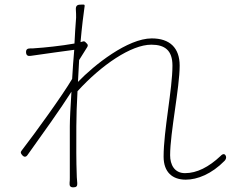

<svg xmlns="http://www.w3.org/2000/svg" viewBox="-20 -786 1020 825"><path d="M303 -654 300 -599C245 -589 167 -581 133 -579C126 -578 119 -578 110 -578C97 -578 91 -573 92 -560C93 -548 100 -544 112 -546C179 -556 263 -567 299 -572L294 -510L290 -447C251 -380 131 -214 73 -139C67 -132 69 -127 75 -120C83 -110 92 -110 99 -121C162 -209 240 -318 287 -392C283 -328 280 -272 280 -243C280 -151 280 -118 280 -24C280 -15 280 -7 279 0C278 13 282 19 295 19C308 19 313 14 312 1C311 -7 311 -15 310 -25C307 -108 308 -144 308 -243C308 -287 310 -339 313 -394C416 -507 544 -594 630 -594C688 -594 721 -570 721 -504C721 -403 683 -225 683 -113C683 -46 721 -14 778 -14C828 -14 889 -38 945 -95C950 -100 953 -108 951 -114C947 -127 937 -126 928 -116C877 -68 826 -42 775 -42C729 -42 711 -79 711 -119C711 -216 752 -409 752 -504C752 -580 710 -621 632 -621C529 -621 385 -507 315 -434L320 -528L355 -584C358 -589 358 -594 354 -598L346 -606C344 -608 340 -609 337 -608L326 -605C332 -672 339 -728 343 -755C346 -770 340 -766 325 -766C310 -766 305 -759 306 -744C307 -732 307 -720 307 -710Z"/></svg>

Font: GenSenRounded2 TW EL
Style: Regular
Weight: 250
Version: Version 2.100;PS 2.1;hotconv 16.6.51;makeotf.lib2.5.65220 DE